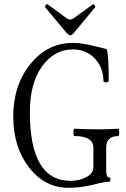

<svg xmlns="http://www.w3.org/2000/svg" viewBox="-20 -880 599 913"><path d="M297 -723 196 -844Q194 -847 195 -851.5Q196 -856 200 -858.5Q204 -861 207 -859L300 -791Q307 -787 314 -787Q322 -787 327 -791L423 -860Q425 -861 428 -858Q431 -855 432 -851Q433 -847 432 -845L331 -723Q320 -712 314 -712Q308 -712 297 -723ZM305 13Q193 13 118 -84Q43 -181 43 -326Q43 -475 124.5 -575.5Q206 -676 326 -676Q372 -676 428 -661Q441 -658 455.5 -654.5Q470 -651 477 -649Q484 -647 487 -647Q497 -620 497 -498Q497 -492 490.5 -489.5Q484 -487 478 -489Q472 -491 472 -495Q471 -560 430 -602.5Q389 -645 326 -645Q239 -645 180.5 -565Q122 -485 122 -346Q122 -20 316 -20Q356 -20 390 -37.5Q424 -55 424 -85V-177Q424 -233 335 -233Q329 -233 329 -250.5Q329 -268 335 -268Q391 -265 445 -265Q493 -265 542 -268Q547 -268 547 -250.5Q547 -233 542 -233Q485 -233 485 -177V-71Q485 -36 500 -36Q505 -36 505 -26Q505 -16 500 -16Q478 -16 416 0Q357 13 305 13Z"/></svg>

Font: Junicode Cond Light
Style: Regular
Weight: 300
Width: 3
Designer: Peter S. Baker
Version: Version 2.201